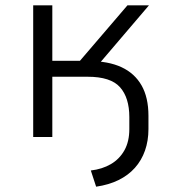

<svg xmlns="http://www.w3.org/2000/svg" viewBox="-20 -516 645 723"><path d="M342 187 322 126Q365 121 397.5 102Q430 83 448.5 50Q467 17 467 -30V-75Q467 -148 432 -187.5Q397 -227 310 -227H177V0H105V-496H177V-287H281L460 -496H541L338 -258L315 -286Q388 -286 437.5 -263Q487 -240 513 -194.5Q539 -149 539 -80V-30Q539 14 526 51Q513 88 488 116Q463 144 426.5 162Q390 180 342 187Z"/></svg>

Font: Nunito Sans 6pt Light
Style: Regular
Weight: 300
Version: Version 3.101;gftools[0.9.27]